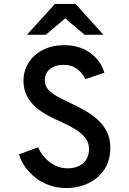

<svg xmlns="http://www.w3.org/2000/svg" viewBox="-20 -941 656 973"><path d="M315 12Q259 12 211 -9.8Q163 -31.5 127.8 -69.8Q92.5 -108 75.5 -158.5L173 -194.5Q194.5 -147 234.5 -117.5Q274.5 -88 322.5 -88Q371 -88 401 -113.5Q431 -139 431 -187.5Q431 -219.5 411 -244Q391 -268.5 358.5 -287.8Q326 -307 288.5 -324Q255 -338 221.8 -356Q188.5 -374 160.8 -398.2Q133 -422.5 116 -455.5Q99 -488.5 99 -532.5Q99 -581.5 124.2 -622.2Q149.5 -663 196.2 -687.5Q243 -712 307 -712Q383.5 -712 437.8 -672.2Q492 -632.5 509 -572.5L412.5 -540Q398.5 -570.5 370.5 -591.5Q342.5 -612.5 301.5 -612.5Q260.5 -612.5 233.8 -591.5Q207 -570.5 207 -534.5Q207 -508 223.2 -488.8Q239.5 -469.5 269 -453Q298.5 -436.5 339.5 -417.5Q372.5 -402 407.5 -382.5Q442.5 -363 472.5 -336.8Q502.5 -310.5 520.8 -275Q539 -239.5 539 -192.5Q539 -127 508.5 -81.5Q478 -36 427 -12Q376 12 315 12ZM116.5 -765 258.5 -921H363L504 -765H408.5L310.5 -848L212.5 -765Z"/></svg>

Font: Overpass Mono SemiBold
Style: Regular
Weight: 600
Monospace: yes
Designer: Delve Withrington, Dave Bailey
Foundry: Delve Fonts LLC
Version: Version 4.000